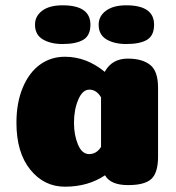

<svg xmlns="http://www.w3.org/2000/svg" viewBox="-20 -698 664 724"><path d="M225 6Q146 6 94 -58.5Q42 -123 42 -235Q42 -311 66 -368Q90 -425 131 -454.5Q172 -484 225 -484Q306 -484 375 -427Q402 -477 462 -477Q516 -477 546 -453.5Q576 -430 576 -367V-107Q576 -47 551 -23.5Q526 0 463 0Q397 0 376 -37Q312 6 225 6ZM361 -331Q344 -360 317 -360Q291 -360 275 -322Q259 -284 259 -235Q259 -189 274 -153Q289 -117 316 -117Q344 -117 361 -144ZM352 -605Q352 -637 379.5 -657.5Q407 -678 456 -678Q561 -678 561 -605Q561 -564 534.5 -548Q508 -532 456 -532Q411 -532 381.5 -549.5Q352 -567 352 -605ZM112 -605Q112 -637 139 -657.5Q166 -678 216 -678Q321 -678 321 -605Q321 -564 294 -548Q267 -532 216 -532Q171 -532 141.5 -549.5Q112 -567 112 -605Z"/></svg>

Font: Coiny
Style: Regular
Weight: 400
Version: Version 001.001